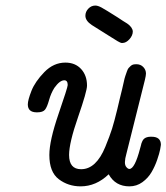

<svg xmlns="http://www.w3.org/2000/svg" viewBox="-20 -659 593 684"><path d="M79.1 -287.1Q79.1 -302.2 92 -335.2Q105 -368.2 137.9 -402.1Q170.9 -436 212.9 -436Q248 -436 269 -413.1Q290 -390.1 290 -354Q290 -334 258.1 -241.9Q226.1 -149.9 226.1 -106.9Q226.1 -56.2 269 -56.2Q295.9 -56.2 317.4 -76.2Q338.9 -96.2 355 -135.5Q371.1 -174.8 379.2 -200.4Q387.2 -226.1 397.9 -270Q401.9 -288.1 407 -308.6Q412.1 -329.1 415 -341.1Q418 -353 420.9 -366.9Q423.8 -380.9 426.5 -388.4Q429.2 -396 432.1 -404.5Q435.1 -413.1 438 -416.5Q440.9 -419.9 445.6 -424.1Q450.2 -428.2 455.1 -429.2Q460 -430.2 465.8 -430.2Q481 -430.2 490.5 -420.2Q500 -410.2 500 -397Q500 -390.1 496.1 -374L430.2 -110.8Q425.3 -93.8 425 -81.8Q424.8 -69.8 430.4 -63.5Q436 -57.1 440.9 -57.1Q460 -57.1 479 -129.9Q480 -131.8 481.4 -138.4Q482.9 -145 483.9 -148.4Q484.9 -151.9 487.5 -157Q490.2 -162.1 493.7 -165Q497.1 -168 502.9 -169.9Q508.8 -171.9 516.1 -171.9H520Q553.2 -171.9 553.2 -143.1Q553.2 -140.1 550.5 -126.5Q547.9 -112.8 540 -89.8Q532.2 -66.9 520 -45.9Q507.8 -24.9 487.3 -10Q466.8 4.9 440.9 4.9Q391.1 4.9 367.2 -38.1Q322.3 4.9 267.1 4.9Q223.1 4.9 189.5 -20.5Q155.8 -45.9 155.8 -106.9Q155.8 -157.7 188.5 -252.9Q221.2 -348.1 221.2 -356Q221.2 -373 209 -373Q192.9 -373 173.8 -346.2Q161.6 -327.1 154.8 -302.5Q147.9 -277.8 140.4 -268.3Q132.8 -258.8 112.8 -258.8H109.9Q79.1 -259.3 79.1 -287.1ZM284.2 -603Q284.2 -617.2 294.7 -628.2Q305.2 -639.2 319.8 -639.2Q328.6 -639.2 341.8 -632.1Q355 -625 398.9 -597.2Q419.9 -583 433.1 -575.2Q452.1 -562 453.1 -546.9Q453.1 -532.7 441.2 -519.3Q429.2 -505.9 416 -505.9H413.1Q407.2 -505.9 369.1 -530.8Q334 -552.7 307.1 -569.8Q284.2 -585 284.2 -603Z"/></svg>

Font: CMU Typewriter Text
Style: Italic
Weight: 500
Italic angle: -14.04°
Version: Version 0.7.0